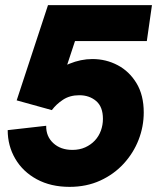

<svg xmlns="http://www.w3.org/2000/svg" viewBox="-20 -717 612 748"><path d="M251 11Q178 11 123.5 -18.5Q69 -48 39.5 -98.5Q10 -149 10 -210L160 -227Q159 -186 187.5 -159.5Q216 -133 262 -133Q290 -133 312 -143Q334 -153 349.5 -169.5Q365 -186 373 -208Q381 -230 381 -254Q381 -301 354.5 -323.5Q328 -346 289 -346Q252 -346 225.5 -328.5Q199 -311 182 -288L45 -326L167 -697H572L552 -557H203L293 -620L224 -411H167Q205 -450 250 -468.5Q295 -487 340 -487Q393 -487 438.5 -463Q484 -439 512 -392.5Q540 -346 540 -279Q540 -224 520 -172.5Q500 -121 462 -79.5Q424 -38 370.5 -13.5Q317 11 251 11Z"/></svg>

Font: Hanken Grotesk Black
Style: Italic
Weight: 900
Italic angle: -8°
Designer: Alfredo Marco Pradil
Foundry: Hanken Design Co.
Version: Version 3.013